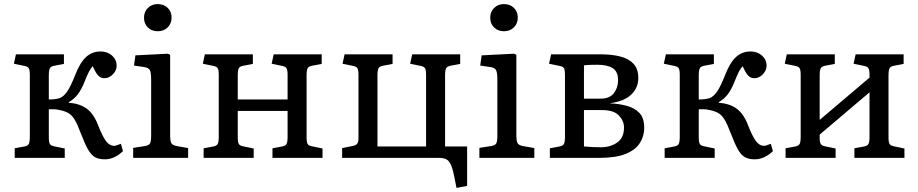

<svg xmlns="http://www.w3.org/2000/svg" viewBox="-20 -773 4496 940"><path d="M493 7Q465 7 446 -3Q427 -13 411 -41Q395 -69 375 -122Q359 -165 345 -188Q331 -211 312 -221Q293 -231 263 -236Q254 -238 243.5 -238Q233 -238 219 -238V-100Q219 -77 224 -68.5Q229 -60 244 -57L297 -46V0H52V-47L100 -56Q116 -59 121 -68.5Q126 -78 126 -104V-407Q126 -430 121 -438.5Q116 -447 101 -450L48 -461L58 -507H293V-460L245 -451Q229 -448 224 -438.5Q219 -429 219 -403V-286Q252 -286 273 -293Q293 -301 310 -326.5Q327 -352 349 -408Q372 -467 401.5 -494Q431 -521 472 -521Q506 -521 528.5 -501Q551 -481 551 -451Q551 -428 532.5 -409Q514 -390 491 -390Q474 -390 461.5 -402.5Q449 -415 434 -449Q424 -438 416 -423Q408 -408 394 -373Q378 -333 360.5 -310.5Q343 -288 317 -273V-270Q370 -266 404 -241.5Q438 -217 459 -163Q482 -104 499.5 -81.5Q517 -59 538 -59Q543 -59 549.5 -61Q556 -63 572 -69L582 -33Q540 7 493 7Z M752 -620Q723 -620 704 -638.5Q685 -657 685 -686Q685 -715 704 -734Q723 -753 752 -753Q782 -753 801 -734.5Q820 -716 820 -687Q820 -658 801 -639Q782 -620 752 -620ZM632 0V-49L689 -58Q709 -61 714.5 -71Q720 -81 720 -109V-382Q720 -418 713.5 -430Q707 -442 684 -445L636 -452L643 -502L801 -510L813 -505V-105Q813 -86 818 -74Q823 -62 845 -58L901 -48V0Z M977 0V-47L1025 -56Q1041 -59 1046 -68.5Q1051 -78 1051 -104V-407Q1051 -430 1046 -438.5Q1041 -447 1026 -450L973 -461L983 -507H1218V-460L1170 -451Q1154 -448 1149 -438.5Q1144 -429 1144 -403V-286H1388V-407Q1388 -430 1383 -438.5Q1378 -447 1363 -450L1310 -461L1320 -507H1555V-460L1507 -451Q1491 -448 1486 -438.5Q1481 -429 1481 -403V-100Q1481 -77 1486 -68.5Q1491 -60 1506 -57L1559 -46V0H1314V-47L1362 -56Q1378 -59 1383 -68.5Q1388 -78 1388 -104V-230H1144V-100Q1144 -77 1149 -68.5Q1154 -60 1169 -57L1222 -46V0Z M2215 147 2203 87Q2193 36 2178.5 18Q2164 0 2133 0H1655V-48L1705 -58Q1722 -61 1728.5 -69Q1735 -77 1735 -95V-407Q1735 -430 1730 -438.5Q1725 -447 1710 -450L1657 -461L1667 -507H1902V-460L1854 -451Q1838 -448 1833 -438.5Q1828 -429 1828 -403V-56H2066V-407Q2066 -430 2061 -438.5Q2056 -447 2041 -450L1988 -461L1998 -507H2233V-460L2185 -451Q2169 -448 2164 -438.5Q2159 -429 2159 -403V-56H2267V137Z M2447 -620Q2418 -620 2399 -638.5Q2380 -657 2380 -686Q2380 -715 2399 -734Q2418 -753 2447 -753Q2477 -753 2496 -734.5Q2515 -716 2515 -687Q2515 -658 2496 -639Q2477 -620 2447 -620ZM2327 0V-49L2384 -58Q2404 -61 2409.5 -71Q2415 -81 2415 -109V-382Q2415 -418 2408.5 -430Q2402 -442 2379 -445L2331 -452L2338 -502L2496 -510L2508 -505V-105Q2508 -86 2513 -74Q2518 -62 2540 -58L2596 -48V0Z M2672 0V-47L2720 -56Q2736 -59 2741 -68.5Q2746 -78 2746 -104V-407Q2746 -428 2742 -437.5Q2738 -447 2721 -450L2668 -461L2678 -507H2922Q2975 -507 3016.5 -496.5Q3058 -486 3081.5 -461Q3105 -436 3105 -391Q3105 -343 3070.5 -310Q3036 -277 2968 -268V-267Q3011 -265 3048.5 -255Q3086 -245 3110 -220.5Q3134 -196 3134 -147Q3134 -106 3112.5 -72.5Q3091 -39 3043 -19.5Q2995 0 2913 0ZM2839 -290H2920Q2965 -290 2985.5 -317Q3006 -344 3006 -380Q3006 -423 2979.5 -439.5Q2953 -456 2903 -456Q2887 -456 2870 -455.5Q2853 -455 2839 -453ZM2921 -52Q2969 -52 3002 -75.5Q3035 -99 3035 -149Q3035 -181 3010 -207.5Q2985 -234 2929 -234H2839V-56Q2859 -54 2880.5 -53Q2902 -52 2921 -52Z M3675 7Q3647 7 3628 -3Q3609 -13 3593 -41Q3577 -69 3557 -122Q3541 -165 3527 -188Q3513 -211 3494 -221Q3475 -231 3445 -236Q3436 -238 3425.5 -238Q3415 -238 3401 -238V-100Q3401 -77 3406 -68.5Q3411 -60 3426 -57L3479 -46V0H3234V-47L3282 -56Q3298 -59 3303 -68.5Q3308 -78 3308 -104V-407Q3308 -430 3303 -438.5Q3298 -447 3283 -450L3230 -461L3240 -507H3475V-460L3427 -451Q3411 -448 3406 -438.5Q3401 -429 3401 -403V-286Q3434 -286 3455 -293Q3475 -301 3492 -326.5Q3509 -352 3531 -408Q3554 -467 3583.5 -494Q3613 -521 3654 -521Q3688 -521 3710.5 -501Q3733 -481 3733 -451Q3733 -428 3714.5 -409Q3696 -390 3673 -390Q3656 -390 3643.5 -402.5Q3631 -415 3616 -449Q3606 -438 3598 -423Q3590 -408 3576 -373Q3560 -333 3542.5 -310.5Q3525 -288 3499 -273V-270Q3552 -266 3586 -241.5Q3620 -217 3641 -163Q3664 -104 3681.5 -81.5Q3699 -59 3720 -59Q3725 -59 3731.5 -61Q3738 -63 3754 -69L3764 -33Q3722 7 3675 7Z M3826 0V-47L3874 -56Q3890 -59 3895 -68.5Q3900 -78 3900 -104V-407Q3900 -430 3895 -438.5Q3890 -447 3875 -450L3822 -461L3832 -507H4067V-460L4019 -451Q4003 -448 3998 -438.5Q3993 -429 3993 -403V-186L4237 -393V-407Q4237 -430 4232 -438.5Q4227 -447 4212 -450L4159 -461L4169 -507H4404V-460L4356 -451Q4340 -448 4335 -438.5Q4330 -429 4330 -403V-100Q4330 -77 4335 -68.5Q4340 -60 4355 -57L4408 -46V0H4163V-47L4211 -56Q4227 -59 4232 -68.5Q4237 -78 4237 -104V-321L3993 -114V-100Q3993 -77 3998 -68.5Q4003 -60 4018 -57L4071 -46V0Z"/></svg>

Font: Text Regular
Style: Regular
Weight: 400
Designer: Latin by Veronika Burian and Jose Scaglione. Greek by Irene Vlachou. Cyrillic by Vera Evstafieva.
Foundry: TypeTogether
Version: Version 3.002